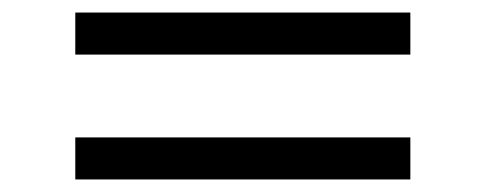

<svg xmlns="http://www.w3.org/2000/svg" viewBox="-20 -553 774 306"><path d="M100 -334H634V-267H100ZM100 -466V-533H634V-466Z"/></svg>

Font: Dune Rise
Style: Regular
Weight: 400
Version: Version 001.000